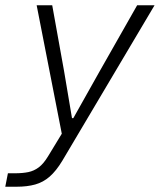

<svg xmlns="http://www.w3.org/2000/svg" viewBox="-61 -541 606 728"><path d="M-41 167 -31 116H-4Q25 116 46.5 111.5Q68 107 86 93.5Q104 80 121 52L180 -45L177 -15L78 -521H137L182 -271L212 -93H217L317 -271L459 -521H525L175 69Q152 107 127.5 128.5Q103 150 72.5 158.5Q42 167 2 167Z"/></svg>

Font: Mona Sans ExtraLight Light
Style: Italic
Weight: 300
Italic angle: -11.6951°
Version: Version 2.000